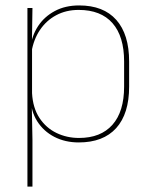

<svg xmlns="http://www.w3.org/2000/svg" viewBox="-20 -515 554 707"><path d="M270 9.5Q220 9.5 180.2 -11Q140.5 -31.5 117 -68.5Q93.5 -105.5 93 -155.5H87L98 -172Q101 -117.5 125.2 -80.8Q149.5 -44 187.8 -25.5Q226 -7 271 -7Q351 -7 394 -55.5Q437 -104 437 -196V-288.5Q437 -381 394.2 -429.8Q351.5 -478.5 269.5 -478.5Q223.5 -478.5 187 -459Q150.5 -439.5 127 -404.5Q103.5 -369.5 96 -323L87 -341.5H92.5Q97.5 -384 120.2 -418.8Q143 -453.5 181.5 -474.2Q220 -495 271.5 -495Q361 -495 408.2 -441.8Q455.5 -388.5 455.5 -288.5V-196Q455.5 -96 407.8 -43.2Q360 9.5 270 9.5ZM81 172V-485.5H99.5L97.5 -356L98 -346.5V-138L97 -130.5L99.5 0V172Z"/></svg>

Font: Anek Bangla Thin
Style: Regular
Weight: 250
Designer: Sulekha Rajkumar (Bangla), Yesha Goshar (Latin)
Foundry: Ek Type
Version: Version 1.003